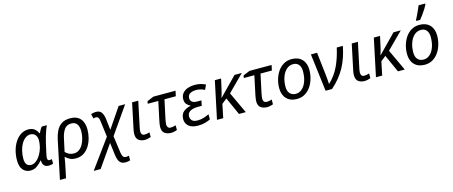

<svg xmlns="http://www.w3.org/2000/svg" viewBox="-55 -1607 6247 2647"><g transform="rotate(-15 3068.0 -283.0)"><path d="M193 10Q129 10 88.5 -36Q48 -82 48 -173Q48 -249 67 -316.5Q86 -384 120.5 -435.5Q155 -487 202.5 -516.5Q250 -546 307 -546Q364 -546 396 -519Q428 -492 445 -454H450Q458 -471 471 -495.5Q484 -520 499 -536H571Q560 -514 546.5 -477Q533 -440 519.5 -395Q506 -350 496 -306L461 -149Q457 -133 455.5 -119.5Q454 -106 454 -97Q454 -61 485 -61Q500 -61 517 -67V-3Q509 2 491 6Q473 10 456 10Q366 10 366 -89H363Q329 -48 288 -19Q247 10 193 10ZM223 -63Q259 -63 293.5 -89.5Q328 -116 355.5 -161Q383 -206 399 -264Q406 -292 409 -318Q412 -344 412 -365Q412 -412 386.5 -442Q361 -472 317 -472Q278 -472 245 -447.5Q212 -423 188 -381Q164 -339 151 -285Q138 -231 138 -172Q138 -117 160 -90Q182 -63 223 -63Z M550 240 667 -315Q680 -374 706 -427Q732 -480 780 -512.5Q828 -545 906 -545Q998 -545 1047.5 -490.5Q1097 -436 1097 -334Q1097 -277 1082 -217Q1067 -157 1036 -105.5Q1005 -54 956.5 -22Q908 10 841 10Q792 10 757.5 -7Q723 -24 695 -52Q689 -13 682.5 21.5Q676 56 667 98L637 240ZM832 -63Q876 -63 909 -87.5Q942 -112 964 -152.5Q986 -193 997 -240.5Q1008 -288 1008 -335Q1008 -398 982.5 -435Q957 -472 901 -472Q835 -472 801.5 -424Q768 -376 751 -296L712 -116Q732 -95 762 -79Q792 -63 832 -63Z M1032 240 1330 -169 1301 -397Q1297 -435 1284 -450.5Q1271 -466 1249 -466Q1241 -466 1232.5 -463.5Q1224 -461 1216 -459L1200 -524Q1213 -530 1232 -534Q1251 -538 1268 -538Q1325 -538 1349 -504.5Q1373 -471 1381 -413L1400 -248L1596 -536H1689L1420 -151L1453 91Q1459 130 1471.5 149.5Q1484 169 1515 169Q1525 169 1535.5 167Q1546 165 1555 163V229Q1541 234 1524.5 237Q1508 240 1489 240Q1447 240 1423.5 222Q1400 204 1388.5 173Q1377 142 1372 103L1350 -74L1131 240Z M1826 10Q1774 10 1738.5 -16Q1703 -42 1703 -107Q1703 -122 1705.5 -140.5Q1708 -159 1713 -180L1788 -536H1876L1800 -177Q1797 -164 1794.5 -148Q1792 -132 1792 -118Q1792 -94 1803 -78Q1814 -62 1843 -62Q1860 -62 1876 -65.5Q1892 -69 1912 -75V-8Q1899 -2 1873.5 4Q1848 10 1826 10Z M1998 -497 2093 -536H2408L2392 -461H2230L2173 -196Q2169 -173 2165.5 -153Q2162 -133 2162 -117Q2162 -94 2174.5 -78Q2187 -62 2215 -62Q2232 -62 2249 -65.5Q2266 -69 2286 -75V-8Q2274 -2 2248.5 4Q2223 10 2201 10Q2147 10 2110 -16Q2073 -42 2073 -107Q2073 -124 2077 -149Q2081 -174 2086 -198L2142 -461H1991Z M2586 10Q2497 10 2452.5 -29Q2408 -68 2408 -128Q2408 -199 2451 -234.5Q2494 -270 2555 -281V-284Q2524 -297 2502 -323Q2480 -349 2480 -392Q2480 -446 2509 -480Q2538 -514 2583.5 -529.5Q2629 -545 2678 -545Q2729 -545 2766.5 -535.5Q2804 -526 2836 -509L2804 -441Q2783 -453 2751 -462.5Q2719 -472 2682 -472Q2632 -472 2597 -452Q2562 -432 2562 -385Q2562 -355 2585 -335Q2608 -315 2657 -315H2718L2703 -241H2646Q2605 -241 2571 -231.5Q2537 -222 2516.5 -200.5Q2496 -179 2496 -142Q2496 -108 2520 -84.5Q2544 -61 2600 -61Q2646 -61 2687.5 -74.5Q2729 -88 2763 -105V-31Q2736 -17 2690 -3.5Q2644 10 2586 10Z M2856 0 2969 -536H3058L3028 -401Q3021 -364 3010.5 -330Q3000 -296 2994 -276H2996L3250 -536H3354L3124 -306L3267 0H3170L3057 -251L2985 -194L2945 0Z M3369 -497 3464 -536H3779L3763 -461H3601L3544 -196Q3540 -173 3536.5 -153Q3533 -133 3533 -117Q3533 -94 3545.5 -78Q3558 -62 3586 -62Q3603 -62 3620 -65.5Q3637 -69 3657 -75V-8Q3645 -2 3619.5 4Q3594 10 3572 10Q3518 10 3481 -16Q3444 -42 3444 -107Q3444 -124 3448 -149Q3452 -174 3457 -198L3513 -461H3362Z M3997 8Q3904 8 3850.5 -47.5Q3797 -103 3797 -198Q3797 -260 3814 -321Q3831 -382 3864.5 -432Q3898 -482 3948.5 -512.5Q3999 -543 4065 -543Q4159 -543 4212 -487.5Q4265 -432 4265 -336Q4265 -275 4248 -214Q4231 -153 4197.5 -103Q4164 -53 4114 -22.5Q4064 8 3997 8ZM4002 -65Q4049 -65 4088.5 -98.5Q4128 -132 4151.5 -195Q4175 -258 4175 -346Q4175 -376 4164.5 -404.5Q4154 -433 4130 -451.5Q4106 -470 4066 -470Q4011 -470 3970.5 -432.5Q3930 -395 3908 -332.5Q3886 -270 3886 -195Q3886 -133 3916.5 -99Q3947 -65 4002 -65Z M4428 -536 4463 -230Q4468 -190 4471 -152Q4474 -114 4476 -77Q4571 -166 4624.5 -280.5Q4678 -395 4709 -536H4796Q4780 -454 4755.5 -381Q4731 -308 4695.5 -242.5Q4660 -177 4611.5 -117Q4563 -57 4498 0H4406L4340 -536Z M4961 10Q4909 10 4873.5 -16Q4838 -42 4838 -107Q4838 -122 4840.5 -140.5Q4843 -159 4848 -180L4923 -536H5011L4935 -177Q4932 -164 4929.5 -148Q4927 -132 4927 -118Q4927 -94 4938 -78Q4949 -62 4978 -62Q4995 -62 5011 -65.5Q5027 -69 5047 -75V-8Q5034 -2 5008.5 4Q4983 10 4961 10Z M5125 0 5238 -536H5327L5297 -401Q5290 -364 5279.5 -330Q5269 -296 5263 -276H5265L5519 -536H5623L5393 -306L5536 0H5439L5326 -251L5254 -194L5214 0Z M5821 8Q5728 8 5674.5 -47.5Q5621 -103 5621 -198Q5621 -260 5638 -321Q5655 -382 5688.5 -432Q5722 -482 5772.5 -512.5Q5823 -543 5889 -543Q5983 -543 6036 -487.5Q6089 -432 6089 -336Q6089 -275 6072 -214Q6055 -153 6021.5 -103Q5988 -53 5938 -22.5Q5888 8 5821 8ZM5826 -65Q5873 -65 5912.5 -98.5Q5952 -132 5975.5 -195Q5999 -258 5999 -346Q5999 -376 5988.5 -404.5Q5978 -433 5954 -451.5Q5930 -470 5890 -470Q5835 -470 5794.5 -432.5Q5754 -395 5732 -332.5Q5710 -270 5710 -195Q5710 -133 5740.5 -99Q5771 -65 5826 -65ZM5863 -606V-620Q5876 -644 5892 -677.5Q5908 -711 5923.5 -745Q5939 -779 5949 -806H6043V-792Q6034 -772 6013 -738.5Q5992 -705 5966 -668.5Q5940 -632 5918 -606Z"/></g></svg>

Font: BC Sans
Style: Italic
Weight: 400
Italic angle: -12°
Designer: Monotype Design Team
Designer: Province of B.C.
Foundry: Monotype Imaging Inc.
Version: Version 2.000;GOOG;noto-source:20170915:90ef993387c0